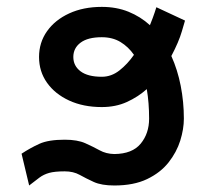

<svg xmlns="http://www.w3.org/2000/svg" viewBox="-20 -539 612 569"><path d="M281.7 -221.7Q227.1 -221.7 185.1 -241Q143.1 -260.3 119.4 -293.7Q95.7 -327.1 95.7 -370.1Q95.7 -413.1 119.4 -446.5Q143.1 -480 185.1 -499.3Q227.1 -518.6 281.7 -518.6Q325.2 -518.6 360.8 -504.2Q396.5 -489.7 424.3 -464.4Q433.6 -487.3 438.5 -502.4Q443.4 -517.6 443.4 -517.6L528.3 -478Q528.3 -478 519 -446.3Q509.8 -414.6 487.8 -373Q506.3 -332 515.6 -284.4Q524.9 -236.8 524.9 -187.5Q524.9 -156.7 514.2 -122.3Q503.4 -87.9 479.5 -57.6Q455.6 -27.3 416 -8.3Q376.5 10.7 318.8 10.7Q280.8 10.7 257.8 0.2Q234.9 -10.3 216.1 -20.8Q197.3 -31.2 171.9 -31.2Q142.1 -31.2 125.7 -26.6Q109.4 -22 96.9 -12.7Q84.5 -3.4 66.4 10.7L43.9 -83.5Q69.8 -100.6 96.7 -112.8Q123.5 -125 171.9 -125Q209.5 -125 232.9 -114.5Q256.3 -104 275.4 -93.5Q294.4 -83 318.8 -82.5Q372.1 -83 397 -113.3Q421.9 -143.6 421.9 -187.5Q421.9 -234.4 415 -274.9Q388.7 -251.5 355.7 -236.6Q322.8 -221.7 281.7 -221.7ZM197.3 -370.1Q197.3 -343.8 218.8 -327.6Q240.2 -311.5 281.7 -311.5Q310.1 -311.5 334 -330.3Q357.9 -349.1 377 -376.5Q360.4 -400.4 336.9 -414.6Q313.5 -428.7 281.7 -428.7Q240.2 -428.7 218.8 -412.6Q197.3 -396.5 197.3 -370.1Z"/></svg>

Font: Giphurs Medium
Style: Regular
Weight: 500
Version: Version 0.920; ttfautohint (v1.8.4.7-5d5b)